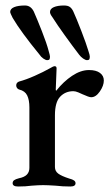

<svg xmlns="http://www.w3.org/2000/svg" viewBox="-20 -676 402 699"><path d="M26 -9Q26 -16 31.5 -20Q37 -24 49 -27Q69 -31 78 -40.5Q87 -50 87 -65V-285Q87 -312 79 -328.5Q71 -345 50 -350Q46 -351 42.5 -355Q39 -359 39 -365Q39 -375 49 -379Q75 -386 106.5 -400Q138 -414 161 -427Q174 -435 179 -435Q186 -435 186 -427L183 -350Q183 -346 185 -346Q211 -379 242.5 -400Q274 -421 304 -421Q330 -421 344 -410.5Q358 -400 358 -383Q358 -364 343.5 -343Q329 -322 312 -322Q304 -322 280 -333Q276 -335 265.5 -339.5Q255 -344 247 -344Q218 -344 199 -324Q180 -304 180 -256V-68Q180 -53 192 -44Q204 -35 232 -26Q244 -23 249.5 -19Q255 -15 255 -9Q255 3 236 3Q207 3 183 0Q153 -2 137 -2Q121 -2 95 0Q74 3 46 3Q26 3 26 -9ZM124 -477Q56 -560 26 -611Q17 -629 17 -632Q17 -644 31.5 -650Q46 -656 71 -656Q92 -656 103 -634Q115 -607 132.5 -562.5Q150 -518 157 -491Q162 -474 162 -470Q162 -463 160 -460Q158 -457 152 -457Q146 -457 137.5 -463Q129 -469 124 -477ZM268 -477Q245 -507 216.5 -546.5Q188 -586 171 -613Q162 -625 162 -632Q162 -644 176 -650Q190 -656 213 -656Q227 -656 234.5 -650.5Q242 -645 247 -634Q258 -610 276 -563.5Q294 -517 302 -490Q307 -475 307 -470Q307 -463 305 -460Q303 -457 297 -457Q291 -457 282.5 -463Q274 -469 268 -477Z"/></svg>

Font: EB Garamond Medium
Style: Regular
Weight: 500
Designer: Georg Duffner and Octavio Pardo
Foundry: Georg Duffner
Version: Version 1.000